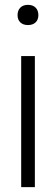

<svg xmlns="http://www.w3.org/2000/svg" viewBox="-20 -773 232 793"><path d="M67.5 0V-541.5H124V0ZM95.5 -669.5Q75.5 -669.5 64 -680.5Q52.5 -691.5 52.5 -710.5Q52.5 -730 64 -741.5Q75.5 -753 95.5 -753Q115.5 -753 127 -741.5Q138.5 -730 138.5 -710.5Q138.5 -691.5 127 -680.5Q115.5 -669.5 95.5 -669.5Z"/></svg>

Font: Encode Sans Cnd Lt
Style: Regular
Weight: 300
Width: 3
Designer: Multiple Designers
Foundry: Impallari Type
Version: Version 3.002; ttfautohint (v1.8.3) -l 8 -r 50 -G 200 -x 14 